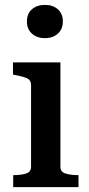

<svg xmlns="http://www.w3.org/2000/svg" viewBox="-20 -765 362 785"><path d="M164 -609Q131 -609 110.5 -627.5Q90 -646 90 -677Q90 -709 110.5 -727Q131 -745 164 -745Q196 -745 216.5 -727Q237 -709 237 -677Q237 -646 216.5 -627.5Q196 -609 164 -609ZM227 -510V-83Q227 -62 248 -55.5Q269 -49 300 -49H301V0H34V-49H35Q66 -49 86.5 -55.5Q107 -62 107 -83V-417Q107 -437 91.5 -444.5Q76 -452 43 -458L33 -460V-510Z"/></svg>

Font: Roboto Serif 36pt Medium
Style: Regular
Weight: 500
Designer: Greg Gazdowicz
Foundry: Commercial Type
Version: Version 1.008